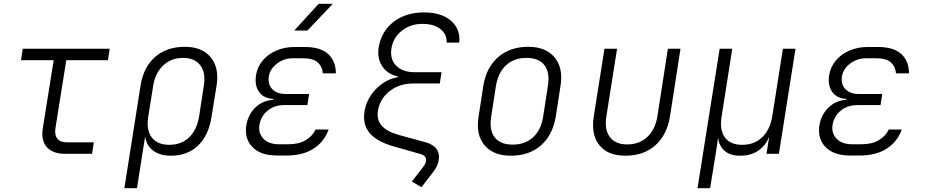

<svg xmlns="http://www.w3.org/2000/svg" viewBox="-20 -805 4840 1005"><path d="M321 0Q256 0 225 -35Q194 -70 204 -133L261 -490H90L99 -550H554L545 -490H327L270 -133Q265 -98 280.5 -79Q296 -60 330 -60H471L462 0Z M631 180 716 -359Q732 -455 792.5 -507.5Q853 -560 948 -560Q1038 -560 1083 -505Q1128 -450 1114 -359L1087 -192Q1072 -96 1016.5 -43Q961 10 875 10Q816 10 780.5 -17.5Q745 -45 740 -92L724 8L697 180ZM866 -47Q929 -47 969.5 -85.5Q1010 -124 1022 -194L1047 -357Q1058 -424 1028.5 -463Q999 -502 938 -502Q877 -502 835 -463Q793 -424 782 -357L756 -194Q745 -125 774 -86Q803 -47 866 -47Z M1481 9H1429Q1345 9 1302 -34.5Q1259 -78 1269 -148Q1278 -204 1316 -241.5Q1354 -279 1411 -283V-287Q1360 -290 1336 -324Q1312 -358 1320 -411Q1327 -454 1354.5 -487.5Q1382 -521 1425.5 -540Q1469 -559 1522 -559H1576Q1658 -559 1698 -522Q1738 -485 1738 -421H1670Q1667 -457 1643 -478.5Q1619 -500 1567 -500H1513Q1466 -500 1429.5 -472Q1393 -444 1387 -404Q1381 -364 1405 -338.5Q1429 -313 1476 -313H1598L1589 -255H1468Q1416 -255 1380.5 -225.5Q1345 -196 1338 -151Q1331 -108 1359 -79Q1387 -50 1439 -50H1491Q1545 -50 1580.5 -71.5Q1616 -93 1632 -127H1700Q1678 -64 1622 -27.5Q1566 9 1481 9ZM1520 -645 1648 -785H1722L1589 -645Z M2191 -680Q2128 -680 2083 -644Q2038 -608 2029 -552Q2020 -495 2054 -461Q2088 -427 2151 -427H2291L2282 -368H2142Q2071 -368 2019.5 -328Q1968 -288 1958 -224Q1951 -178 1978 -147Q2005 -116 2070 -98L2212 -59Q2249 -48 2265.5 -24.5Q2282 -1 2277 30Q2275 47 2266.5 65Q2258 83 2243 101L2186 175L2136 145L2195 69Q2208 52 2210 38Q2214 10 2180 1L2043 -38Q1954 -63 1915.5 -108Q1877 -153 1888 -222Q1895 -266 1919.5 -303.5Q1944 -341 1980.5 -367Q2017 -393 2062 -401L2063 -405Q2009 -416 1981 -458Q1953 -500 1962 -557Q1976 -641 2040 -690.5Q2104 -740 2200 -740Q2291 -740 2341 -696Q2391 -652 2384 -582H2318Q2320 -625 2286 -652.5Q2252 -680 2191 -680Z M2654 10Q2562 10 2516 -45Q2470 -100 2485 -194L2510 -356Q2525 -451 2587 -505.5Q2649 -560 2745 -560Q2837 -560 2883 -504.5Q2929 -449 2914 -356L2889 -194Q2873 -98 2811.5 -44Q2750 10 2654 10ZM2663 -48Q2728 -48 2770 -86Q2812 -124 2823 -194L2848 -356Q2859 -426 2829.5 -464Q2800 -502 2736 -502Q2671 -502 2629.5 -464Q2588 -426 2576 -356L2551 -194Q2540 -124 2569.5 -86Q2599 -48 2663 -48Z M3253 10Q3161 10 3117 -45.5Q3073 -101 3088 -196L3144 -550H3210L3154 -196Q3143 -127 3172 -88Q3201 -49 3263 -49Q3326 -49 3368 -88Q3410 -127 3421 -196L3476 -550H3542L3487 -196Q3471 -98 3410 -44Q3349 10 3253 10Z M3631 180 3747 -550H3813L3757 -194Q3746 -125 3774 -86Q3802 -47 3865 -47Q3928 -47 3969 -86Q4010 -125 4022 -194L4078 -550H4144L4057 0H3992L4006 -87H4005Q3987 -42 3948.5 -16Q3910 10 3855 10Q3801 10 3772 -16Q3743 -42 3739 -86L3725 8L3697 180Z M4481 9H4429Q4345 9 4302 -34.5Q4259 -78 4269 -148Q4278 -204 4316 -241.5Q4354 -279 4411 -283V-287Q4360 -290 4336 -324Q4312 -358 4320 -411Q4327 -454 4354.5 -487.5Q4382 -521 4425.5 -540Q4469 -559 4522 -559H4576Q4658 -559 4698 -522Q4738 -485 4738 -421H4670Q4667 -457 4643 -478.5Q4619 -500 4567 -500H4513Q4466 -500 4429.5 -472Q4393 -444 4387 -404Q4381 -364 4405 -338.5Q4429 -313 4476 -313H4598L4589 -255H4468Q4416 -255 4380.5 -225.5Q4345 -196 4338 -151Q4331 -108 4359 -79Q4387 -50 4439 -50H4491Q4545 -50 4580.5 -71.5Q4616 -93 4632 -127H4700Q4678 -64 4622 -27.5Q4566 9 4481 9Z"/></svg>

Font: JetBrains Mono NL ExtraLight
Style: Italic
Weight: 200
Italic angle: -9°
Monospace: yes
Designer: Philipp Nurullin, Konstantin Bulenkov
Foundry: JetBrains
Version: Version 2.305; ttfautohint (v1.8.4.7-5d5b)